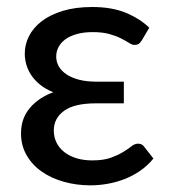

<svg xmlns="http://www.w3.org/2000/svg" viewBox="-20 -536 494 562"><path d="M395.5 -418.5Q390 -410 385.5 -407.2Q381 -404.5 374 -404.5Q367 -404.5 358 -410.2Q349 -416 335 -423.2Q321 -430.5 300.8 -436.2Q280.5 -442 251.5 -442Q224.5 -442 204.5 -436.2Q184.5 -430.5 171.2 -420.8Q158 -411 151.2 -398Q144.5 -385 144.5 -370.5Q144.5 -354.5 152.5 -341Q160.5 -327.5 175.5 -317.8Q190.5 -308 212 -302.5Q233.5 -297 260.5 -297H342.5V-233.5H260.5Q198 -233.5 167.8 -211.8Q137.5 -190 137.5 -154Q137.5 -135 145.2 -119Q153 -103 167.8 -91.2Q182.5 -79.5 203.2 -73Q224 -66.5 250 -66.5Q282.5 -66.5 304 -74.2Q325.5 -82 340.2 -91Q355 -100 364.8 -107.8Q374.5 -115.5 384 -115.5Q396 -115.5 402 -106.5L429 -72Q412 -51 390.2 -36Q368.5 -21 344.5 -11.8Q320.5 -2.5 295 2Q269.5 6.5 245 6.5Q203.5 6.5 166.5 -4Q129.5 -14.5 101.8 -34Q74 -53.5 57.8 -81.8Q41.5 -110 41.5 -145.5Q41.5 -189 67 -219.5Q92.5 -250 136 -266Q113.5 -275 97.5 -288Q81.5 -301 71.5 -316Q61.5 -331 57 -347.2Q52.5 -363.5 52.5 -379Q52.5 -406 65 -430.5Q77.5 -455 102.2 -474Q127 -493 164 -504.2Q201 -515.5 250 -515.5Q307 -515.5 347.8 -498.8Q388.5 -482 417 -455Z"/></svg>

Font: Lato Medium
Style: Regular
Weight: 500
Designer: Lukasz Dziedzic
Foundry: tyPoland Lukasz Dziedzic
Version: Version 2.006; 2014-01-15